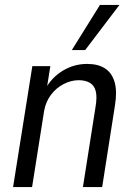

<svg xmlns="http://www.w3.org/2000/svg" viewBox="-20 -758 541 778"><path d="M33 0 111 -490H184L169 -396H163Q189 -444 234.5 -471.5Q280 -499 333 -499Q378 -499 406 -480.5Q434 -462 444.5 -425Q455 -388 446 -332L394 0H316L367 -324Q374 -365 368 -388.5Q362 -412 344 -422.5Q326 -433 299 -433Q268 -433 238 -417.5Q208 -402 187 -374.5Q166 -347 159 -310L110 0ZM271 -555 385 -738H464L325 -555Z"/></svg>

Font: Nunito Sans 10pt Condensed
Style: Italic
Weight: 400
Width: 3
Italic angle: -9°
Designer: Vernon Adams
Foundry: Vernon Adams
Version: Version 3.101;gftools[0.9.27]